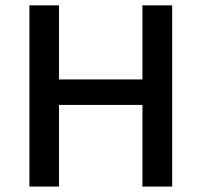

<svg xmlns="http://www.w3.org/2000/svg" viewBox="-20 -685 740 705"><path d="M612.2 -665.3V0H503V-299.8H196.7V0H88V-665.3H196.7V-393.3H503V-665.3Z"/></svg>

Font: Khula Semibold
Style: Regular
Weight: 600
Designer: Erin McLaughlin, Steve Matteson
Version: Version 1.000;PS 1.0;hotconv 1.0.72;makeotf.lib2.5.5900; ttf